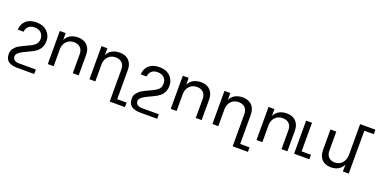

<svg xmlns="http://www.w3.org/2000/svg" viewBox="-22 -1714 5662 2883"><g transform="rotate(20 2809.5 -273.0)"><path d="M519 138H249Q198 138 173 116Q148 94 149 61Q149 47 154.5 34.5Q160 22 171.5 11Q183 0 194.5 -9Q206 -18 226 -29Q246 -40 260.5 -47Q275 -54 300.5 -66Q326 -78 340 -85Q412 -118 443 -144Q524 -211 523 -321Q522 -409 459 -470Q396 -531 290 -531Q183 -531 123 -477Q63 -423 58 -332H152Q155 -385 191 -418Q227 -451 290 -450Q357 -449 392.5 -413Q428 -377 429 -318Q429 -286 418.5 -261Q408 -236 386.5 -218.5Q365 -201 347.5 -191Q330 -181 302 -168Q295 -165 291 -163Q279 -157 246 -141.5Q213 -126 198 -118.5Q183 -111 156 -95.5Q129 -80 115.5 -66.5Q102 -53 86 -34.5Q70 -16 63 6Q56 28 56 53Q55 139 107 174.5Q159 210 247 210H519Z M953 -532Q1047 -532 1100 -477Q1153 -422 1153 -327V0H1059V-302Q1059 -369 1021.5 -406.5Q984 -444 918 -444Q847 -443 803 -399Q759 -355 753 -283V0H659V-529H753V-419Q806 -530 953 -532Z M1819 139H1969V211H1725V-302Q1725 -369 1687.5 -406.5Q1650 -444 1584 -444Q1513 -443 1469 -399Q1425 -355 1419 -283V0H1325V-529H1419V-419Q1472 -530 1619 -532Q1713 -532 1766 -477Q1819 -422 1819 -327Z M2484 138H2214Q2163 138 2138 116Q2113 94 2114 61Q2114 47 2119.5 34.5Q2125 22 2136.5 11Q2148 0 2159.5 -9Q2171 -18 2191 -29Q2211 -40 2225.5 -47Q2240 -54 2265.5 -66Q2291 -78 2305 -85Q2377 -118 2408 -144Q2489 -211 2488 -321Q2487 -409 2424 -470Q2361 -531 2255 -531Q2148 -531 2088 -477Q2028 -423 2023 -332H2117Q2120 -385 2156 -418Q2192 -451 2255 -450Q2322 -449 2357.5 -413Q2393 -377 2394 -318Q2394 -286 2383.5 -261Q2373 -236 2351.5 -218.5Q2330 -201 2312.5 -191Q2295 -181 2267 -168Q2260 -165 2256 -163Q2244 -157 2211 -141.5Q2178 -126 2163 -118.5Q2148 -111 2121 -95.5Q2094 -80 2080.5 -66.5Q2067 -53 2051 -34.5Q2035 -16 2028 6Q2021 28 2021 53Q2020 139 2072 174.5Q2124 210 2212 210H2484Z M2918 -532Q3012 -532 3065 -477Q3118 -422 3118 -327V0H3024V-302Q3024 -369 2986.5 -406.5Q2949 -444 2883 -444Q2812 -443 2768 -399Q2724 -355 2718 -283V0H2624V-529H2718V-419Q2771 -530 2918 -532Z M3784 139H3934V211H3690V-302Q3690 -369 3652.5 -406.5Q3615 -444 3549 -444Q3478 -443 3434 -399Q3390 -355 3384 -283V0H3290V-529H3384V-419Q3437 -530 3584 -532Q3678 -532 3731 -477Q3784 -422 3784 -327Z M4288 -532Q4382 -532 4435 -477Q4488 -422 4488 -327V0H4394V-302Q4394 -369 4356.5 -406.5Q4319 -444 4253 -444Q4182 -443 4138 -399Q4094 -355 4088 -283V0H3994V-529H4088V-419Q4141 -530 4288 -532Z M4689 -72H4839V0H4595V-529H4689Z M5619 -757V-685H5468V0H5375V-112Q5323 3 5180 3Q5088 3 5036 -51.5Q4984 -106 4984 -202V-529H5077V-227Q5077 -160 5113.5 -122Q5150 -84 5214 -85Q5288 -86 5331.5 -137.5Q5375 -189 5375 -269V-757Z"/></g></svg>

Font: Montserrat arm
Style: Regular
Weight: 400
Designer: Julieta Ulanovsky
Foundry: Julieta Ulanovsky
Version: Version 6.000;PS 006.000;hotconv 1.0.88;makeotf.lib2.5.64775